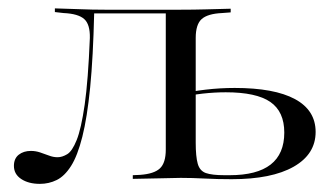

<svg xmlns="http://www.w3.org/2000/svg" viewBox="-20 -434 814 465"><path d="M76.6 11.3Q49.2 11.3 31.5 -0.4Q13.7 -12.1 13.7 -32.3Q13.7 -50 25.4 -59.3Q37.1 -68.5 54.8 -68.5Q66.1 -68.5 77 -64.9Q87.9 -61.3 98.4 -57.3Q108.9 -53.2 119.4 -53.2Q130.6 -53.2 142.7 -60.5Q154.8 -67.7 165.7 -94.8Q176.6 -121.8 185.1 -180.6Q193.5 -239.5 197.6 -341.9Q198.4 -375 183.9 -387.9Q169.4 -400.8 133.9 -402.4L112.9 -404.8V-413.7Q145.2 -412.9 174.2 -411.7Q203.2 -410.5 233.9 -410.5H417.7Q449.2 -410.5 477.8 -411.3Q506.5 -412.1 538.7 -412.9V-404L517.7 -402.4Q483.1 -400.8 468.5 -387.9Q454 -375 454 -341.9V-206.5H381.5V-404L383.9 -401.6H204L208.1 -403.2Q205.6 -296 198.4 -222.6Q191.1 -149.2 179.4 -102.8Q167.7 -56.5 152 -31.9Q136.3 -7.3 117.3 2Q98.4 11.3 76.6 11.3ZM417.7 -3.2Q387.9 -2.4 360.5 -2Q333.1 -1.6 301.6 -0.8V-9.7L319.4 -10.5Q353.2 -12.9 367.3 -26.2Q381.5 -39.5 381.5 -71.8V-206.5H454V-88.7Q454 -54.8 458.9 -37.5Q463.7 -20.2 478.6 -14.9Q493.5 -9.7 523.4 -9.7H536.3Q602.4 -9.7 635.5 -35.5Q668.5 -61.3 668.5 -112.9Q668.5 -163.7 634.7 -187.1Q600.8 -210.5 526.6 -210.5Q500 -210.5 471 -207.3Q441.9 -204 412.9 -196.8V-205.6Q443.5 -212.9 478.2 -216.9Q512.9 -221 548.4 -221Q644.4 -221 694.4 -194Q744.4 -166.9 744.4 -114.5Q744.4 -60.5 691.1 -30.2Q637.9 0 541.1 0Q506.5 0 475.8 -1.6Q445.2 -3.2 417.7 -3.2Z"/></svg>

Font: Playfair 144pt SemiExpanded Light
Style: Regular
Weight: 300
Width: 6
Designer: Claus Eggers Sørensen
Foundry: Claus Eggers Sørensen
Version: Version 2.203